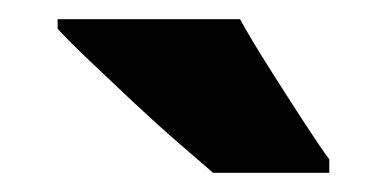

<svg xmlns="http://www.w3.org/2000/svg" viewBox="-20 -786 403 200"><path d="M230 -766Q241 -746 259 -717.5Q277 -689 294.5 -662Q312 -635 323 -620V-606H202Q188 -618 165.5 -637.5Q143 -657 118.5 -680Q94 -703 73 -723Q52 -743 40 -756V-766Z"/></svg>

Font: Noto Sans Telugu Condensed Black
Style: Regular
Weight: 900
Width: 3
Designer: Jelle Bosma - Monotype Design Team
Foundry: Monotype Imaging Inc.
Version: Version 2.005; ttfautohint (v1.8.4.7-5d5b)